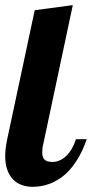

<svg xmlns="http://www.w3.org/2000/svg" viewBox="-28 -720 357 746"><path d="M309.1 -179.2Q294.9 -138.7 277.6 -108.9Q260.3 -79.1 241.5 -58.6Q222.7 -38.1 202.9 -25.4Q183.1 -12.7 164.6 -5.9Q146 1 129.2 3.4Q112.3 5.9 99.1 5.9Q76.7 5.9 57.1 -1Q37.6 -7.8 23.2 -22.5Q8.8 -37.1 0.5 -59.6Q-7.8 -82 -7.8 -113.8Q-7.8 -127.4 -5.9 -143.8Q-3.9 -160.2 0 -179.2L106.9 -680.2L254.9 -700.2L140.1 -160.2Q137.7 -151.9 137 -143.8Q136.2 -135.7 136.2 -127.9Q136.2 -106.9 146 -98.9Q155.8 -90.8 176.8 -90.8Q191.4 -90.8 205.3 -97.4Q219.2 -104 231 -115.7Q242.7 -127.4 252 -143.8Q261.2 -160.2 267.1 -179.2Z"/></svg>

Font: Lobster
Style: Regular
Weight: 400
Designer: Pablo Impallari
Foundry: Pablo Impallari
Version: Version 1.007; ttfautohint (v1.1) -l 8 -r 50 -G 50 -x 14 -D 